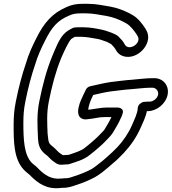

<svg xmlns="http://www.w3.org/2000/svg" viewBox="-20 -723 901 1007"><path d="M335.2 139C338.2 139 341.8 138.3 344.3 137.4C375.3 126.6 418 117 452 88.7C459 82.8 468.5 76 477.5 68.3L502.6 46.5C520.3 31.7 531.1 19.3 545.6 4.6C560.1 -9.6 569.9 -22.6 579.2 -39.2L594.4 -65.2C602.3 -79.1 608 -90.5 613.3 -102.8C616.1 -107.5 618.4 -113.3 618.5 -113.6C620.7 -120.1 621.7 -123.3 623.5 -128.9C629.8 -148.1 613.9 -159 595.7 -159H538.7C512.2 -159 480.5 -152 454.6 -148.8L442.8 -147.4C442.8 -161.8 453.4 -192.3 460.5 -207.3L468.9 -224.8C501.3 -231.9 526.1 -238.5 557.8 -243.2C594.6 -247.2 631.6 -252.9 666.6 -255.1C703.2 -257.6 737.4 -263 770.5 -263H779.5C798.4 -263 812.9 -244.9 809.1 -226C805.4 -207.5 784.4 -190 764.9 -190H755.9C750.1 -190 743.8 -189.6 736.9 -188.8C726.9 -188.8 722.9 -184.2 719.6 -182.4C710.8 -177.7 704.6 -168.2 703.1 -161L702.9 -160C702.7 -158.8 702.5 -157.1 702.5 -156.2C701.1 -126.9 685.3 -97.9 671.7 -65.5C653.7 -23.8 625 17.3 596.6 47.8C573.5 71 562.9 81.7 543.2 98.7L518.5 120.1C497 136.8 477.2 153.8 460.1 163.8C432.7 178.4 402.5 190.8 371.6 200.4C350.1 207.9 338.2 212.8 318.2 212C312.2 212 307.5 212.6 302.6 213.3C247.4 219.9 213.9 193.1 184.7 165.3C169.8 147.8 155.3 140 146.3 130.6C106.3 88.9 102.5 10 102.5 -79.7C103 -118.2 104 -145.5 112.9 -190C127.4 -262.3 143.5 -323.9 164.9 -386.5C165.1 -386.9 165.3 -387.6 165.4 -388C175.8 -425.1 197.7 -474.1 216.8 -510.6C251.6 -580.7 281.9 -616.1 342.8 -641.4C361.8 -650 377 -653 404.4 -653H431.4C467.4 -653 504.5 -644.8 538.6 -639.3C575 -632.5 600.8 -621.8 627.7 -608.4L645 -598.8C663.7 -587.3 683.9 -562.2 696.8 -542.2L701.9 -533.5C724.4 -496 656.4 -453.1 635.1 -488.5L629.9 -497.5C627 -502.3 623.9 -507.2 619.8 -511.7L605.6 -527C591.4 -543.1 576.2 -545.3 570.9 -548.7C569.4 -549.7 567.3 -550.6 565.9 -551C551.1 -555.5 535.5 -562.9 513.2 -567.5C487 -573 452.8 -580 415.8 -580H389.8C383.9 -580 376.2 -579.5 372.6 -579C367.9 -578.7 363 -577 360 -575.4C353.6 -572 337.1 -563.9 324.9 -553.7C290.3 -524.9 270.1 -465.3 254.3 -429.5C223.2 -352.9 203.6 -278.3 185.9 -190C172 -120.3 176.8 -63.2 178.7 -10.3C179.5 12.3 180.5 39.4 195.6 62.3C207.9 81 222.8 88.4 231.5 97.1C235.3 101 238.8 104.6 242.5 108.4L251.1 116.5C251.9 117.3 253.2 118.2 253.9 118.7C263.3 124.8 278.7 141 298.8 141H301.8C312.6 141 323.7 139 335.2 139ZM859.1 -226C868.5 -273.2 836.7 -313 789.5 -313H780.5C742.3 -313 706.1 -307.3 673.2 -304.9C635.1 -302.6 596.5 -296.6 561.2 -292.8C518.1 -286.5 489 -277.8 452.8 -270.5C444.1 -268.7 434.8 -261.9 430.4 -252.8L415 -220.7C408.3 -206.5 360.4 -113.4 417.2 -98.1C422.8 -96.6 429.1 -96.5 434.6 -97.2L450.3 -99.1C476.7 -101.3 496.6 -109 528.8 -109H564.6C560.8 -100.6 556.8 -92.9 551.1 -82.8L535.9 -56.8C526.9 -40.8 526.4 -40 512.8 -26.6C495.2 -8.8 488.8 -1 473.8 11.5L448.9 33.1C440.9 39.4 430.8 47.4 423.7 53.3C406.8 67.4 375.7 77.1 340.7 89C330.8 89.2 322.2 89.7 311.4 90.9C304.4 89 297.5 82 288.9 76.3L281.9 69.6C279 66.7 275.3 63 271.4 58.9C256.5 44 246.3 39.2 240 29.7C233.1 19.2 232.5 3.7 229.6 -22.6C227.7 -75.2 223.7 -128.7 235.9 -190C253.1 -276.2 271.8 -346.6 300.9 -418.5C316.8 -454.5 337.8 -501.9 353.9 -518.9C356.7 -520.8 364.7 -525.7 371.9 -529.7C373 -529.8 376.7 -530 379.8 -530H405.8C434.9 -530 464.1 -522.8 494.2 -518.4C508.8 -515.2 522.2 -509.4 540 -503.7C550.2 -498 561.9 -492.8 563.4 -491.3C563.6 -491 564 -490.6 564.3 -490.3L578.6 -474.8C580.4 -472.5 583.5 -468.2 584.5 -466.5L589.7 -457.5C600.8 -439.1 618.9 -427.9 641.5 -425.2C712.8 -416.6 784.1 -503.2 747.3 -564.5L742 -573.8C726.3 -598 705.5 -625.9 676.9 -643.2L658.2 -653.6C627.9 -668.7 597.9 -681.1 556.6 -688.7C523.6 -693.9 484.7 -703 441.3 -703H414.3C383.2 -703 358.2 -699.1 330.3 -686.6C254.2 -654.5 210.3 -602.2 172 -525.4C152.3 -487.6 128.9 -436.6 116.6 -392.8C94.8 -329.2 77.6 -263.6 62.9 -190C53.3 -141.8 52 -109.9 51.5 -70.3C51.5 18.7 51.5 111.5 106 168.4C120.1 183.1 135.5 192.3 143.1 201.7C143.4 202.1 144.2 203 144.7 203.5C175.7 233 221.5 272.7 300.2 262.7C304 262.1 305.3 262 307.2 262C335.8 262.9 359.5 254.4 378.9 247.6C411.6 237.3 446.8 223 478.1 206.2C505.4 190.5 528.6 171.3 547.1 155.3L571.9 133.8C595.8 114.9 610 98.4 630.2 78.2C665.2 40.8 696.6 -4.2 718.3 -54.5C727.8 -77.2 743.4 -105.3 750.4 -140H754.9C801.6 -140 849.6 -178.4 859.1 -226Z"/></svg>

Font: Smoothie
Style: OutlineIt
Weight: 400
Foundry: Cannot Into Space Fonts
Version: Version 0.8